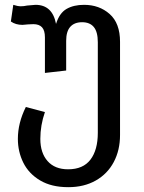

<svg xmlns="http://www.w3.org/2000/svg" viewBox="-20 -559 598 795"><path d="M477 -386V0Q477 63 451 112Q425 161 376.5 188.5Q328 216 263 216H262Q193 216 146 188Q99 160 76.5 114.5Q54 69 54 16Q54 -50 87 -116L166 -95Q147 -40 147 16Q147 74 177 108Q207 142 262 142Q324 142 354.5 102Q385 62 385 -9V-384Q385 -427 368.5 -447Q352 -467 320 -467Q288 -467 271 -448Q254 -429 254 -390V-267L166 -257V-404Q166 -433 154 -446Q142 -459 118 -459L96 -458Q80 -456 73 -456Q45 -456 25 -470L35 -539Q53 -533 66 -533Q79 -533 92 -536Q122 -539 127 -539Q197 -539 212 -460Q226 -505 255.5 -522Q285 -539 328 -539Q391 -539 434 -501Q477 -463 477 -386Z"/></svg>

Font: Fira GO
Style: Regular
Weight: 400
Designer: Carrois Corporate
Foundry: Carrois Corporate GbR
Version: Version 0.300